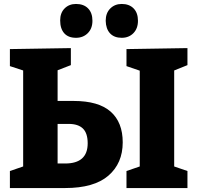

<svg xmlns="http://www.w3.org/2000/svg" viewBox="-20 -950 997 970"><path d="M352 -440Q478 -440 539 -386Q600 -332 600 -231Q600 -125 527.5 -62.5Q455 0 309 0H30V-86L97 -109V-594L30 -616V-702L338 -707V-621L271 -595V-440ZM927 -707V-621L860 -594V-109L927 -86V0H619V-86L686 -109V-593L619 -616V-702ZM309 -124Q423 -124 423 -226Q423 -277 399 -300.5Q375 -324 327 -324H271V-124ZM284 -847Q284 -885 306.5 -907.5Q329 -930 364 -930Q403 -930 425 -907.5Q447 -885 447 -845Q447 -806 423.5 -782.5Q400 -759 364 -759Q325 -759 304.5 -782Q284 -805 284 -847ZM514 -845Q514 -884 537 -907Q560 -930 595 -930Q633 -930 655 -907.5Q677 -885 677 -845Q677 -806 654 -782.5Q631 -759 595 -759Q557 -759 536 -781.5Q515 -804 514 -845Z"/></svg>

Font: Bitter Pro ExtraBold
Style: Regular
Weight: 800
Designer: Sol Matas, and Bitter project Authors
Foundry: Sol Matas
Version: Version 1.010